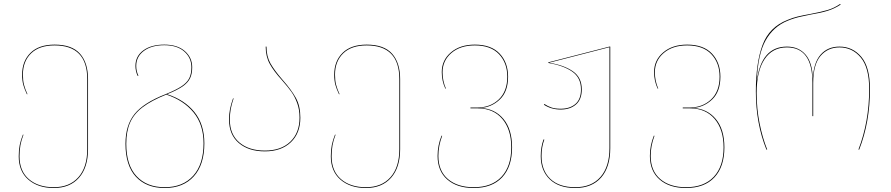

<svg xmlns="http://www.w3.org/2000/svg" viewBox="-20 -751 4472 964"><path d="M422 -354V-2Q422 90 376.5 141.5Q331 193 250 193Q171 193 122.5 151Q74 109 74 34Q74 2 79 -23Q84 -48 95 -75H98Q87 -47 82.5 -21.5Q78 4 78 34Q78 108 125 148.5Q172 189 250 189Q329 189 373.5 139Q418 89 418 -2V-354Q418 -523 254 -523Q177 -523 136 -483Q95 -443 95 -376Q95 -347 100.5 -325.5Q106 -304 118 -278H115Q103 -303 97 -324.5Q91 -346 91 -376Q91 -444 133 -485.5Q175 -527 254 -527Q341 -527 381.5 -481.5Q422 -436 422 -354Z M1006 -31Q1006 76 953 134.5Q900 193 807 193Q715 193 662.5 136.5Q610 80 610 -29Q610 -122 655.5 -178.5Q701 -235 811 -278Q863 -299 891 -317.5Q919 -336 930 -358Q941 -380 941 -413Q941 -461 905 -492.5Q869 -524 805 -524Q741 -524 702.5 -495.5Q664 -467 664 -420Q664 -393 675 -371L671 -370Q660 -394 660 -420Q660 -469 699.5 -498Q739 -527 805 -527Q871 -527 908 -494.5Q945 -462 945 -413Q945 -380 934 -357.5Q923 -335 896 -316.5Q869 -298 819 -278Q906 -250 956 -188.5Q1006 -127 1006 -31ZM1002 -31Q1002 -126 951.5 -187Q901 -248 815 -276Q740 -246 696 -212.5Q652 -179 633 -135Q614 -91 614 -29Q614 78 665.5 133.5Q717 189 807 189Q898 189 950 131.5Q1002 74 1002 -31Z M1399 -350Q1443 -300 1465.5 -259.5Q1488 -219 1488 -160Q1488 -82 1440 -36.5Q1392 9 1310 9Q1228 9 1179 -33Q1130 -75 1130 -150Q1130 -180 1135 -204.5Q1140 -229 1150 -257H1153Q1143 -228 1138.5 -203.5Q1134 -179 1134 -150Q1134 -76 1182 -35.5Q1230 5 1310 5Q1391 5 1437.5 -39.5Q1484 -84 1484 -160Q1484 -201 1472 -233.5Q1460 -266 1443 -290Q1426 -314 1396 -348Q1355 -393 1334.5 -430Q1314 -467 1314 -517H1318Q1318 -468 1338 -432.5Q1358 -397 1399 -350Z M1989 -354V-2Q1989 90 1943.5 141.5Q1898 193 1817 193Q1738 193 1689.5 151Q1641 109 1641 34Q1641 2 1646 -23Q1651 -48 1662 -75H1665Q1654 -47 1649.5 -21.5Q1645 4 1645 34Q1645 108 1692 148.5Q1739 189 1817 189Q1896 189 1940.5 139Q1985 89 1985 -2V-354Q1985 -523 1821 -523Q1744 -523 1703 -483Q1662 -443 1662 -376Q1662 -347 1667.5 -325.5Q1673 -304 1685 -278H1682Q1670 -303 1664 -324.5Q1658 -346 1658 -376Q1658 -444 1700 -485.5Q1742 -527 1821 -527Q1908 -527 1948.5 -481.5Q1989 -436 1989 -354Z M2551 -11Q2551 86 2501 139.5Q2451 193 2358 193Q2275 193 2226 150.5Q2177 108 2177 32Q2177 -21 2197 -70L2200 -69Q2181 -19 2181 32Q2181 107 2229 148Q2277 189 2358 189Q2449 189 2498 136.5Q2547 84 2547 -11Q2547 -101 2502 -154Q2457 -207 2378 -207H2342V-211H2375Q2441 -211 2484 -251.5Q2527 -292 2527 -366Q2527 -435 2485.5 -479Q2444 -523 2364 -523Q2291 -523 2246.5 -485Q2202 -447 2202 -388Q2202 -345 2219 -306H2216Q2198 -344 2198 -389Q2198 -449 2244 -488Q2290 -527 2364 -527Q2446 -527 2488.5 -482Q2531 -437 2531 -366Q2531 -291 2489.5 -251.5Q2448 -212 2392 -209Q2464 -206 2507.5 -154Q2551 -102 2551 -11Z M3044 -517V-7Q3044 88 2998 140.5Q2952 193 2868 193Q2786 193 2740.5 149.5Q2695 106 2695 33Q2695 -13 2709 -51L2713 -50Q2699 -14 2699 33Q2699 105 2743 147Q2787 189 2868 189Q2950 189 2995 137.5Q3040 86 3040 -7V-514L2737 -436Q2812 -424 2856.5 -393Q2901 -362 2901 -302Q2901 -252 2872 -226.5Q2843 -201 2795 -201Q2748 -201 2711 -225L2713 -229Q2731 -217 2749.5 -211Q2768 -205 2795 -205Q2841 -205 2869 -229Q2897 -253 2897 -302Q2897 -361 2853 -391.5Q2809 -422 2733 -435V-438L3040 -517Z M3617 -11Q3617 86 3567 139.5Q3517 193 3424 193Q3341 193 3292 150.5Q3243 108 3243 32Q3243 -21 3263 -70L3266 -69Q3247 -19 3247 32Q3247 107 3295 148Q3343 189 3424 189Q3515 189 3564 136.5Q3613 84 3613 -11Q3613 -101 3568 -154Q3523 -207 3444 -207H3408V-211H3441Q3507 -211 3550 -251.5Q3593 -292 3593 -366Q3593 -435 3551.5 -479Q3510 -523 3430 -523Q3357 -523 3312.5 -485Q3268 -447 3268 -388Q3268 -345 3285 -306H3282Q3264 -344 3264 -389Q3264 -449 3310 -488Q3356 -527 3430 -527Q3512 -527 3554.5 -482Q3597 -437 3597 -366Q3597 -291 3555.5 -251.5Q3514 -212 3458 -209Q3530 -206 3573.5 -154Q3617 -102 3617 -11Z M3775 -291Q3775 -435 3808.5 -525Q3842 -615 3934 -651Q3960 -662 3985 -668Q4010 -674 4049 -681Q4102 -691 4134.5 -700.5Q4167 -710 4198 -731L4201 -728Q4169 -707 4134.5 -696.5Q4100 -686 4051 -678Q4043 -676 4006 -668.5Q3969 -661 3935 -647Q3863 -618 3824 -548Q3785 -478 3780 -346Q3803 -517 3931 -517Q3990 -517 4024.5 -477Q4059 -437 4061 -356Q4065 -437 4100.5 -477Q4136 -517 4195 -517Q4261 -517 4304.5 -465.5Q4348 -414 4348 -304Q4348 -138 4294 0H4290Q4344 -140 4344 -304Q4344 -412 4301.5 -462.5Q4259 -513 4195 -513Q4136 -513 4099.5 -470Q4063 -427 4063 -334V-168H4059V-336Q4059 -513 3931 -513Q3858 -513 3818.5 -453.5Q3779 -394 3779 -284Q3779 -206 3793.5 -133Q3808 -60 3832 0H3828Q3775 -131 3775 -291Z"/></svg>

Font: FiraGO Four
Style: Regular
Weight: 100
Designer: bBox Type
Foundry: bBox Type GmbH
Version: Version 1.001